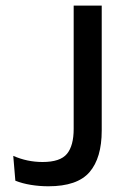

<svg xmlns="http://www.w3.org/2000/svg" viewBox="-20 -659 451 688"><path d="M153.5 8.5Q121.5 8.5 90.8 3.5Q60 -1.5 35 -11.5L27.5 -100.5Q52.5 -89.5 78.8 -84Q105 -78.5 132.5 -78.5Q196 -78.5 220 -107.8Q244 -137 244 -197V-639H344.5V-191Q344.5 -93 300.8 -42.2Q257 8.5 153.5 8.5Z"/></svg>

Font: Anek Gujarati Medium Medium
Style: Regular
Weight: 500
Version: Version 1.003